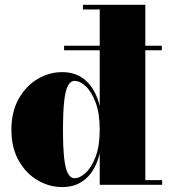

<svg xmlns="http://www.w3.org/2000/svg" viewBox="-20 -770 708 800"><path d="M247 -560.5V-579.5H654V-560.5ZM239.5 9.5Q185 9.5 136.5 -19Q88 -47.5 57.8 -101Q27.5 -154.5 27.5 -229.5Q27.5 -304.5 57.8 -358.2Q88 -412 136.5 -440.8Q185 -469.5 239.5 -469.5Q299.5 -469.5 339.2 -432.8Q379 -396 395.5 -328V-730.5H325.5V-750H585.5V-19.5H655.5V0H395.5V-131Q379 -63 339.2 -26.8Q299.5 9.5 239.5 9.5ZM291 -27.5Q313 -27.5 337.2 -50Q361.5 -72.5 378.5 -117.2Q395.5 -162 395.5 -229.5Q395.5 -297.5 378.5 -342.8Q361.5 -388 337.2 -410.5Q313 -433 291 -433Q274 -433 263.2 -413.2Q252.5 -393.5 247.5 -349Q242.5 -304.5 242.5 -229.5Q242.5 -154.5 247.5 -110.2Q252.5 -66 263.2 -46.8Q274 -27.5 291 -27.5Z"/></svg>

Font: Bodoni Moda 11pt Black
Style: Regular
Weight: 900
Designer: Owen Earl
Foundry: indestructible type
Version: Version 2.004